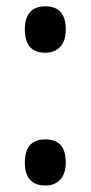

<svg xmlns="http://www.w3.org/2000/svg" viewBox="-20 -566 281 596"><path d="M57.1 -474.1Q57.1 -546.4 121.1 -546.4Q184.1 -546.4 184.1 -474.6Q184.1 -438.5 166.7 -420.4Q149.4 -402.3 121.1 -402.3Q57.1 -402.3 57.1 -474.1ZM57.1 -62Q57.1 -133.3 121.1 -133.3Q184.1 -133.3 184.1 -62Q184.1 -26.4 167 -8.3Q149.9 9.8 121.1 9.8Q57.1 9.8 57.1 -62Z"/></svg>

Font: Open Sans Condensed SemiBold
Style: Regular
Weight: 600
Width: 3
Designer: Monotype Design Team
Foundry: Monotype Imaging Inc.
Version: Version 3.000; ttfautohint (v1.8.4)